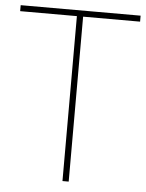

<svg xmlns="http://www.w3.org/2000/svg" viewBox="-52 -756 609 799"><g transform="rotate(5 252.5 -357.0)"><path d="M265 0V-689H503V-714H2V-689H239V0Z"/></g></svg>

Font: Noto Sans Lao Thin
Style: Regular
Weight: 100
Designer: Monotype Design Team
Foundry: Monotype Imaging Inc.
Version: Version 2.003